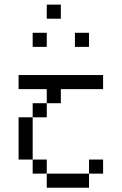

<svg xmlns="http://www.w3.org/2000/svg" viewBox="-20 -708 540 852"><path d="M250 -625H187.5V-687.5H250ZM62.5 -187.5H125V0H62.5ZM62.5 -375H437.5V-312.5H250V-250H187.5V-312.5H62.5ZM125 0H187.5V62.5H125ZM125 -250H187.5V-187.5H125ZM125 -562.5H187.5V-500H125ZM187.5 62.5H375V125H187.5ZM312.5 -562.5H375V-500H312.5ZM375 0H437.5V62.5H375Z"/></svg>

Font: 寒蝉点阵体 16px
Style: Regular
Weight: 400
Designer: Designed by Warren2060
Foundry: ChillType
Version: Version 1.000